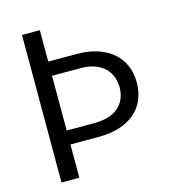

<svg xmlns="http://www.w3.org/2000/svg" viewBox="-108 -822 847 915"><g transform="rotate(-15 315.5 -364.0)"><path d="M83 -728V0H171V-164H311C465 -164 553 -244 553 -368C553 -491 464 -573 311 -573H171V-728ZM171 -233V-503H311C414 -503 467 -447 468 -366C467 -287 415 -234 311 -233Z"/></g></svg>

Font: Wafeq
Style: Regular
Weight: 400
Designer: Rasmus Andersson & Azza Alameddine
Foundry: Google & TypeTogether
Version: Version 3.000;FEAKit 1.0